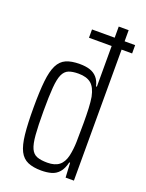

<svg xmlns="http://www.w3.org/2000/svg" viewBox="-142 -813 677 891"><g transform="rotate(20 196.5 -367.5)"><path d="M174 -647V-688H387V-647ZM176 8Q136 8 109.5 -3.5Q83 -15 68.5 -43.5Q54 -72 48.5 -123.5Q43 -175 43 -255Q43 -334 48.5 -385.5Q54 -437 68.5 -466Q83 -495 109 -506.5Q135 -518 176 -518Q206 -518 227 -511Q248 -504 262 -488Q276 -472 282 -446H286V-743H335V0H294L290 -72H286Q278 -39 262.5 -21.5Q247 -4 225 2Q203 8 176 8ZM190 -36Q227 -36 248 -52.5Q269 -69 277 -104Q284 -136 285 -172.5Q286 -209 286 -267Q286 -307 284.5 -339Q283 -371 279 -394Q270 -438 248 -456Q226 -474 186 -474Q156 -474 137.5 -466.5Q119 -459 109 -437Q99 -415 95.5 -371.5Q92 -328 92 -255Q92 -182 95.5 -138.5Q99 -95 109 -73Q119 -51 138.5 -43.5Q158 -36 190 -36Z"/></g></svg>

Font: Saira ExtraCondensed Light
Style: Regular
Weight: 300
Width: 2
Designer: Hector Gatti with collaboration of the Omnibus-Type team
Foundry: Omnibus-Type
Version: Version 1.101